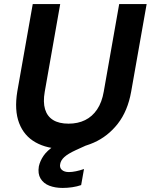

<svg xmlns="http://www.w3.org/2000/svg" viewBox="-20 -720 741 944"><path d="M293 12Q212 12 155 -20Q98 -52 74 -115Q50 -178 65 -270L141 -700H276L200 -269Q191 -218 201.5 -183Q212 -148 241 -130Q270 -112 317 -112Q363 -112 398.5 -129.5Q434 -147 457.5 -182Q481 -217 490 -269L566 -700H701L625 -270Q608 -174 559 -111.5Q510 -49 440.5 -18.5Q371 12 293 12ZM288 204Q251 204 222.5 193Q194 182 179.5 158Q165 134 171 98Q177 71 194 46Q211 21 246.5 -3Q282 -27 341 -50L390 -70L408 -7L353 18Q314 36 296.5 52Q279 68 276 86Q272 104 284 115Q296 126 319 126Q334 126 353.5 122Q373 118 393 111L379 190Q359 197 335.5 200.5Q312 204 288 204Z"/></svg>

Font: DM Sans 12pt
Style: Bold Italic
Weight: 700
Italic angle: -10°
Version: Version 4.004;gftools[0.9.30]